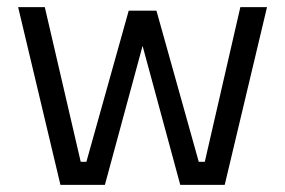

<svg xmlns="http://www.w3.org/2000/svg" viewBox="-20 -520 802 540"><path d="M31 -500H106L207 -65H223L342 -490H420L539 -65H556L656 -500H731L612 0H487L381 -391L275 0H150Z"/></svg>

Font: Titillium Web[RUS by Daymarius]
Style: Regular
Weight: 400
Designer: Cyrillization by Daymarius
Foundry: Cyrillization by Daymarius
Version: Version 1.002 September 11, 2018